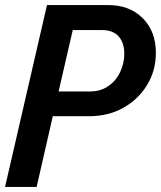

<svg xmlns="http://www.w3.org/2000/svg" viewBox="-20 -740 637 760"><path d="M0 0 166 -720H408Q493 -720 545 -668Q597 -616 597 -531Q597 -461 562.5 -404Q528 -347 468.5 -313.5Q409 -280 333 -280H189L125 0ZM384 -621H268L212 -378H337Q378 -378 408.5 -399Q439 -420 455.5 -454.5Q472 -489 472 -528Q472 -571 449.5 -596Q427 -621 384 -621Z"/></svg>

Font: Instrument Sans SemiCondensed SemiBold Italic
Style: Regular
Weight: 600
Width: 4
Italic angle: -13°
Designer: Rodrigo Fuenzalida
Foundry: fragTYPE
Version: Version 1.000; ttfautohint (v1.8.4.7-5d5b);gftools[0.9.28]